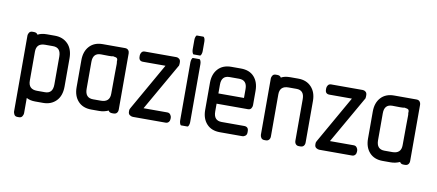

<svg xmlns="http://www.w3.org/2000/svg" viewBox="-52 -582 1936 850"><g transform="rotate(10 916.0 -157.5)"><path d="M120 8Q97 8 81 -1V68Q81 74 76.5 81.5Q72 89 62 89H55Q44 89 40 81Q36 73 36 68V-274Q36 -280 40.5 -287Q45 -294 55 -294H62Q74 -294 79 -285Q95 -294 120 -294H156Q192 -294 214.5 -271Q237 -248 237 -206V-80Q237 -38 214.5 -15Q192 8 156 8ZM191 -206Q191 -247 156 -247H120Q81 -247 81 -209V-79Q81 -40 120 -40H156Q191 -40 191 -81Z M465 0Q452 0 448 -9Q428 0 407 0H371Q333 0 311.5 -23.5Q290 -47 290 -86V-208Q290 -247 311.5 -270.5Q333 -294 371 -294H471Q481 -294 486 -288Q491 -282 491 -274V-21Q491 -12 486 -6Q481 0 471 0ZM447 -217Q447 -226 446 -227V-233Q447 -237 444.5 -242Q442 -247 430 -248Q429 -249 425 -249Q422 -249 421 -248Q417 -248 406.5 -247.5Q396 -247 371 -248Q335 -248 335 -208V-87Q335 -46 371 -46H406Q446 -46 446 -84Q446 -148 446.5 -177Q447 -206 447 -217Z M558 0Q552 0 544.5 -4.5Q537 -9 537 -20V-25Q537 -29 538.5 -32Q540 -35 541 -37L661 -248H560Q541 -248 541 -268V-274Q541 -280 545.5 -287Q550 -294 560 -294H702Q709 -294 715 -289Q721 -284 721 -274V-268Q721 -259 718 -256L598 -46H705Q714 -46 719 -39Q724 -32 724 -26V-20Q724 -12 719 -6Q714 0 705 0Z M775 -319Q772 -319 769.5 -326Q767 -333 767 -340V-383Q767 -391 769.5 -397.5Q772 -404 775 -404H803Q807 -404 809.5 -397.5Q812 -391 812 -383V-340Q812 -333 809.5 -326Q807 -319 803 -319ZM775 0Q772 0 769.5 -7Q767 -14 767 -21V-282Q767 -290 769.5 -296.5Q772 -303 775 -303H803Q807 -303 809.5 -296.5Q812 -290 812 -282V-21Q812 -14 809.5 -7Q807 0 803 0Z M913 -122V-87Q913 -46 949 -46H1050Q1070 -46 1070 -26V-20Q1070 -10 1063.5 -5Q1057 0 1050 0H949Q911 0 889.5 -23.5Q868 -47 868 -86V-208Q868 -247 889.5 -270.5Q911 -294 949 -294H992Q1031 -294 1052 -270.5Q1073 -247 1073 -208V-143Q1073 -136 1068.5 -129Q1064 -122 1054 -122ZM949 -248Q913 -248 913 -208V-168H1028V-208Q1028 -248 992 -248Z M1304 0Q1295 0 1290 -6Q1285 -12 1285 -21V-208Q1285 -248 1250 -248H1214Q1175 -248 1175 -210V-21Q1175 -12 1170 -6Q1165 0 1156 0H1149Q1139 0 1134.5 -7Q1130 -14 1130 -21V-274Q1130 -280 1134.5 -287Q1139 -294 1149 -294H1156Q1168 -294 1173 -285Q1188 -294 1214 -294H1250Q1287 -294 1309 -270.5Q1331 -247 1331 -208V-21Q1331 -12 1326 -6Q1321 0 1311 0Z M1396 0Q1390 0 1382.5 -4.5Q1375 -9 1375 -20V-25Q1375 -29 1376.5 -32Q1378 -35 1379 -37L1499 -248H1398Q1379 -248 1379 -268V-274Q1379 -280 1383.5 -287Q1388 -294 1398 -294H1540Q1547 -294 1553 -289Q1559 -284 1559 -274V-268Q1559 -259 1556 -256L1436 -46H1543Q1552 -46 1557 -39Q1562 -32 1562 -26V-20Q1562 -12 1557 -6Q1552 0 1543 0Z M1775 0Q1762 0 1758 -9Q1738 0 1717 0H1681Q1643 0 1621.5 -23.5Q1600 -47 1600 -86V-208Q1600 -247 1621.5 -270.5Q1643 -294 1681 -294H1781Q1791 -294 1796 -288Q1801 -282 1801 -274V-21Q1801 -12 1796 -6Q1791 0 1781 0ZM1757 -217Q1757 -226 1756 -227V-233Q1757 -237 1754.5 -242Q1752 -247 1740 -248Q1739 -249 1735 -249Q1732 -249 1731 -248Q1727 -248 1716.5 -247.5Q1706 -247 1681 -248Q1645 -248 1645 -208V-87Q1645 -46 1681 -46H1716Q1756 -46 1756 -84Q1756 -148 1756.5 -177Q1757 -206 1757 -217Z"/></g></svg>

Font: Chathura ExtraBold
Style: Regular
Weight: 800
Designer: Appaji Ambarisha Darbha
Foundry: Aditya Fonts
Version: Version 1.002 2016